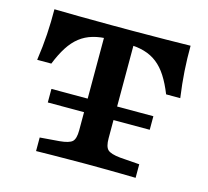

<svg xmlns="http://www.w3.org/2000/svg" viewBox="-87 -672 839 773"><g transform="rotate(15 332.5 -285.5)"><path d="M324.5 -2.4Q297.2 -2.4 260.9 -2Q224.6 -1.6 188.5 -1.4Q152.5 -1.2 124.9 -0.4V-56.9L205.8 -63.3Q245.9 -66.9 258.5 -79Q271 -91.1 271 -125.8V-201.6H393.7V-125.8Q393.7 -91.1 406.2 -78.8Q418.8 -66.5 458.9 -62.5L539.9 -56.5V0Q512.6 -0.8 476.4 -1.2Q440.1 -1.6 404 -2Q367.9 -2.4 340.2 -2.4H332.3ZM296.7 -512.1Q256.4 -512.1 225.7 -503.2Q195.1 -494.4 171.4 -475.8Q147.6 -457.2 128.7 -427.7Q109.7 -398.1 93.1 -356.4H34.2Q42.7 -414.5 45.9 -466.3Q49.1 -518.2 48.6 -571Q91.7 -570.2 150.2 -569.4Q208.7 -568.5 288.8 -568.5H375.9Q456 -568.5 514.5 -569.4Q573 -570.2 616.1 -571Q615.7 -518.2 619 -466.3Q622.4 -414.5 630.5 -356.4H571.6Q555 -398.1 536 -427.7Q517.1 -457.2 493.3 -475.8Q469.6 -494.4 439 -503.2Q408.4 -512.1 368 -512.1ZM271 -201.6V-536.3H393.7V-201.6ZM119.9 -201.6V-258.1H544.8V-201.6Z"/></g></svg>

Font: Playfair 5pt SemiExpanded Light
Style: Regular
Weight: 300
Width: 6
Designer: Claus Eggers Sørensen
Foundry: Claus Eggers Sørensen
Version: Version 2.203